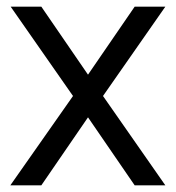

<svg xmlns="http://www.w3.org/2000/svg" viewBox="-20 -556 527 576"><path d="M11 0H104L244 -204L384 0H476L289 -268L476 -536H384L244 -332L104 -536H12L199 -268Z"/></svg>

Font: Mluvka
Style: Regular
Weight: 400
Designer: Modified by Jiří Krblich, Original typeface by Gumpita Rahayu
Foundry: Gumpita Rahayu & Jiří Krblich
Version: Version 2.000;Glyphs 3.1.1 (3134)